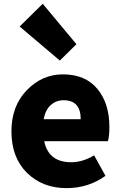

<svg xmlns="http://www.w3.org/2000/svg" viewBox="-20 -973 636 1007"><path d="M329.1 13.7Q203.1 13.7 121.6 -66.4Q40 -146.5 40 -284.2Q40 -417 120.6 -500Q201.2 -583 309.6 -583Q427.7 -583 490.7 -506.8Q553.7 -430.7 553.7 -307.6Q553.7 -257.8 545.9 -232.4H211.9Q234.4 -122.1 353.5 -122.1Q413.1 -122.1 473.6 -158.2L533.2 -50.8Q443.4 13.7 329.1 13.7ZM209 -347.7H403.3Q403.3 -447.3 313.5 -447.3Q274.4 -447.3 246.1 -421.9Q217.8 -396.5 209 -347.7ZM293.9 -655.3 83 -834 204.1 -953.1 380.9 -741.2Z"/></svg>

Font: Gen Shin Gothic Heavy
Style: Bold
Weight: 900
Designer: [Source Han Sans]
Ryoko NISHIZUKA  (kana & ideographs); Paul D. Hunt (Latin, Greek & Cyrillic); Wenlong ZHANG  (bopomofo
Version: Version 1.002.20150607